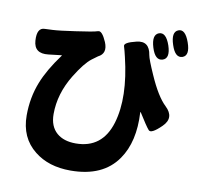

<svg xmlns="http://www.w3.org/2000/svg" viewBox="-97 -950 1193 1140"><g transform="rotate(10 500.0 -380.0)"><path d="M400 87Q268 87 183 19Q88 -56 88 -191Q88 -298 125 -392Q158 -476 231 -575Q234 -579 229 -578L152 -569Q67 -559 62 -637Q57 -715 105 -715Q110 -715 151 -717Q193 -719 287 -733Q395 -748 418.5 -756.5Q442 -765 470 -700Q497 -635 444 -609Q440 -607 410 -584Q369 -553 315 -465Q244 -349 244 -226Q244 -152 289 -113Q331 -77 403 -77Q563 -77 612 -240Q659 -398 602 -634Q593 -673 586 -695Q578 -717 654 -735Q730 -754 743 -669Q747 -645 786 -557Q839 -436 891 -387Q953 -328 894 -270Q834 -211 817 -230Q800 -249 752 -326Q749 -330 749 -325Q759 -149 684 -41Q596 87 400 87ZM826 -657Q782 -643 759 -717Q736 -792 777 -807Q818 -821 844 -746Q869 -671 826 -657ZM939 -693Q896 -679 872 -753Q847 -828 887 -844Q927 -860 954 -784Q981 -708 939 -693Z"/></g></svg>

Font: Resource Han Rounded TW Heavy
Style: Regular
Weight: 900
Designer: Cyano Hao (round all glyphs); Ryoko NISHIZUKA 西塚涼子 (kana, bopomofo & ideographs); Paul D. Hunt (Latin, Greek & Cyrillic)
Foundry: Cyano Hao
Version: 0.990